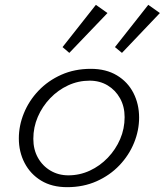

<svg xmlns="http://www.w3.org/2000/svg" viewBox="-20 -760 682 795"><path d="M356 -475Q419 -475 464 -448Q509 -421 532.5 -375Q556 -329 556 -273Q556 -220 535 -168.5Q514 -117 474.5 -75.5Q435 -34 380 -9.5Q325 15 258 15Q195 15 150.5 -12Q106 -39 82 -85Q58 -131 58 -187Q58 -240 79 -291.5Q100 -343 139.5 -384.5Q179 -426 234 -450.5Q289 -475 356 -475ZM263 -34Q310 -34 352 -53.5Q394 -73 426.5 -107Q459 -141 477.5 -184Q496 -227 496 -275Q496 -319 477 -353Q458 -387 425.5 -406.5Q393 -426 351 -426Q304 -426 262 -406.5Q220 -387 187.5 -353Q155 -319 136.5 -276Q118 -233 118 -185Q118 -141 137 -107Q156 -73 189 -53.5Q222 -34 263 -34ZM239 -565 377 -740 425 -706 267 -541ZM456 -565 594 -740 642 -706 485 -541Z"/></svg>

Font: Intel One Mono Light
Style: Italic
Weight: 300
Italic angle: -16°
Monospace: yes
Designer: Fred Shallcrass
Foundry: Frere-Jones Type LLC
Version: Version 1.004